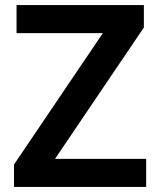

<svg xmlns="http://www.w3.org/2000/svg" viewBox="-20 -734 628 754"><path d="M554 0H35V-88L384 -604H45V-714H545V-626L196 -110H554Z"/></svg>

Font: Noto Sans Syriac Eastern SemiBold
Style: Regular
Weight: 600
Designer: Patrick Giasson and the Monotype Design Team
Foundry: Monotype Imaging Inc.
Version: Version 3.001